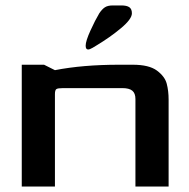

<svg xmlns="http://www.w3.org/2000/svg" viewBox="-20 -686 695 706"><path d="M60 -448H142L182 -428Q284 -448 418 -448H468Q528 -448 557 -426.5Q586 -405 593 -378.5Q600 -352 600 -320V0H478V-322Q478 -343 466.5 -352.5Q455 -362 430 -362H212Q193 -362 187.5 -358.5Q182 -355 182 -340V0H60ZM345 -637Q355 -652 365.5 -659Q376 -666 395 -666H426Q446 -666 455.5 -659.5Q465 -653 465 -637Q465 -616 425 -582.5Q385 -549 335 -519Q332 -517 321 -510.5Q310 -504 304 -504Q295 -504 295 -518Q295 -535 312.5 -573.5Q330 -612 345 -637Z"/></svg>

Font: Gold
Style: Regular
Weight: 400
Designer: jaiki
Version: Version 1.000